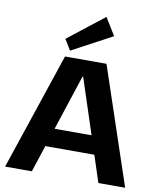

<svg xmlns="http://www.w3.org/2000/svg" viewBox="-102 -1051 936 1131"><g transform="rotate(10 366.0 -486.0)"><path d="M242 -700H490L725 0H565L368 -601H364L167 0H7ZM189 -270H543V-160H189ZM506 -868 265 -739 226 -803 442 -972Z"/></g></svg>

Font: Pathway Extreme 28pt
Style: Bold
Weight: 700
Designer: Eduardo Rodriguez Tunni
Foundry: Eduardo Rodriguez Tunni
Version: Version 1.001;gftools[0.9.26]